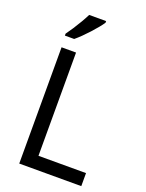

<svg xmlns="http://www.w3.org/2000/svg" viewBox="-172 -1026 840 1108"><g transform="rotate(20 248.0 -472.0)"><path d="M91 0V-714H180V-80H472V0ZM281 -934Q272 -920 255.5 -900Q239 -880 219.5 -858.5Q200 -837 180 -817.5Q160 -798 143 -784H86V-796Q100 -815 117 -841Q134 -867 150 -894.5Q166 -922 177 -944H281Z"/></g></svg>

Font: Noto Sans Display
Style: Regular
Weight: 400
Designer: Monotype Design Team
Foundry: Monotype Imaging Inc.
Version: Version 2.003